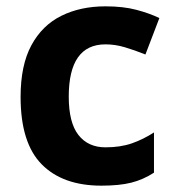

<svg xmlns="http://www.w3.org/2000/svg" viewBox="-20 -576 554 606"><path d="M300 10Q178 10 111.5 -57.5Q45 -125 45 -270Q45 -370 79 -433Q113 -496 173.5 -526Q234 -556 313 -556Q369 -556 410.5 -545Q452 -534 483 -519L439 -404Q404 -418 373.5 -427Q343 -436 313 -436Q197 -436 197 -271Q197 -189 227.5 -150Q258 -111 313 -111Q360 -111 396 -123.5Q432 -136 466 -158V-31Q432 -9 394.5 0.5Q357 10 300 10Z"/></svg>

Font: Noto Sans Medefaidrin
Style: Bold
Weight: 700
Designer: Dalton Maag Ltd
Foundry: Dalton Maag Ltd
Version: Version 1.002; ttfautohint (v1.8.4.7-5d5b)